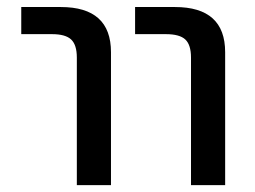

<svg xmlns="http://www.w3.org/2000/svg" viewBox="-20 -540 743 560"><path d="M42 -440.4V-519.5H157.2Q303.7 -519.5 303.7 -387.7V0H204.1V-372.1Q204.1 -409.2 187.5 -424.8Q170.9 -440.4 131.8 -440.4ZM374 -440.4V-519.5H490.2Q636.7 -519.5 636.7 -387.7V0H537.1V-372.1Q537.1 -409.2 520.5 -424.8Q503.9 -440.4 463.9 -440.4Z"/></svg>

Font: GenEi M Gothic v2 Medium
Style: Regular
Weight: 500
Version: Version 2.0